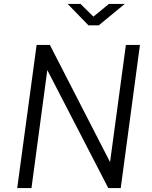

<svg xmlns="http://www.w3.org/2000/svg" viewBox="-20 -950 766 970"><path d="M530 -930 452 -866 387 -930H322L427 -822H479L610 -930ZM616 -723 536 -131 232 -723H165L67 0H139L219 -596L527 0H590L687 -723Z"/></svg>

Font: United Sans Light
Style: Italic
Weight: 300
Italic angle: -8°
Designer: Pablo Impallari, Rodrigo Fuenzalida (Modified by Dan O. Williams)
Version: Version 1.000;PS 001.000;hotconv 1.0.88;makeotf.lib2.5.64775